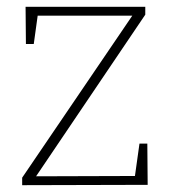

<svg xmlns="http://www.w3.org/2000/svg" viewBox="-20 -543 503 563"><path d="M412 -122 413 -1 45 0V-22L374 -506L380 -497H79L92 -508L79 -414H56L55 -523H406V-500L79 -16L75 -26L387 -27L374 -15L389 -122Z"/></svg>

Font: Bitter Thin ExtraLight
Style: Regular
Weight: 250
Version: Version 2.002